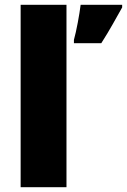

<svg xmlns="http://www.w3.org/2000/svg" viewBox="-20 -780 529 800"><path d="M257 0H66V-760H257ZM489 -749Q468 -712 449 -678Q430 -644 402 -600H288V-614Q296 -643 304 -685.5Q312 -728 316 -760H489Z"/></svg>

Font: Noto Sans Syriac Western Black
Style: Regular
Weight: 900
Designer: Patrick Giasson and the Monotype Design Team
Foundry: Monotype Imaging Inc.
Version: Version 3.000; ttfautohint (v1.8.4.7-5d5b)